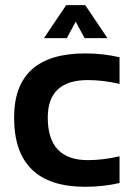

<svg xmlns="http://www.w3.org/2000/svg" viewBox="-20 -718 504 738"><path d="M439.5 -14.6Q376 0 307.6 0Q34.2 0 34.2 -266.1Q34.2 -512.7 307.6 -512.7Q376 -512.7 439.5 -498V-395.5Q376 -410.2 317.4 -410.2Q163.6 -410.2 163.6 -266.1Q163.6 -102.5 317.4 -102.5Q376 -102.5 439.5 -117.2ZM234.4 -698.2H307.6L393.1 -571.3H305.2L271 -634.8L236.8 -571.3H148.9Z"/></svg>

Font: SansationBold
Style: Bold
Weight: 700
Designer: Bernd Montag
Version: Version 1.301